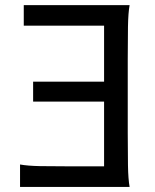

<svg xmlns="http://www.w3.org/2000/svg" viewBox="-20 -733 606 753"><path d="M388.2 -412.6V-632.3H73.2V-712.9H488.3Q482.9 -683.6 481.9 -628.2Q481 -572.8 481 -500.5V-212.4Q481 -140.1 481.9 -84.7Q482.9 -29.3 488.3 0H58.6V-87.9Q87.9 -82.5 137.2 -81.5Q186.5 -80.6 259.3 -80.6H388.2V-334.5H109.9V-412.6Z"/></svg>

Font: Andika DR AuSIL
Style: Regular
Weight: 400
Designer: Annie Olsen & Victor Gaultney
Foundry: SIL International
Version: Version 0.003